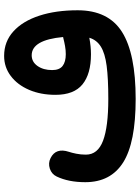

<svg xmlns="http://www.w3.org/2000/svg" viewBox="103 -707 662 908"><g transform="rotate(-90 434.0 -253.0)"><path d="M26.4 -180.7Q26.4 -259.8 53.2 -315.9Q64.5 -339.8 90.6 -348.4Q116.7 -356.9 140.6 -344.7Q190.4 -319.8 169.9 -257.8Q165.5 -245.1 161.1 -223.4Q156.7 -201.7 156.7 -177.7Q156.7 -121.6 222.4 -96.7Q288.1 -71.8 419.9 -71.8Q516.6 -71.8 576.4 -79.6Q636.2 -87.4 667.7 -107.2Q699.2 -127 709.5 -161.6Q668 -153.8 631.3 -153.8Q538.1 -153.8 488.8 -194.1Q439.5 -234.4 439.5 -321.8Q439.5 -391.6 463.1 -446.5Q486.8 -501.5 528.6 -533Q570.3 -564.5 623.5 -564.5Q691.4 -564.5 739.7 -520.5Q788.1 -476.6 813.7 -398.4Q839.4 -320.3 839.4 -216.8Q839.4 -71.8 737.1 -7.1Q634.8 57.6 419.9 57.6Q213.4 57.6 119.9 -1.5Q26.4 -60.5 26.4 -180.7ZM556.6 -337.4Q556.6 -303.2 575.9 -288.1Q595.2 -272.9 631.8 -272.9Q650.9 -272.9 670.2 -276.4Q689.5 -279.8 706.1 -284.2Q709.5 -285.2 712.9 -285.6Q699.2 -434.1 626.5 -434.1Q595.2 -434.1 575.9 -406.5Q556.6 -378.9 556.6 -337.4Z"/></g></svg>

Font: Mikhak Bold
Style: Regular
Weight: 700
Designer: Amin Abedi
Version: Version 3.3